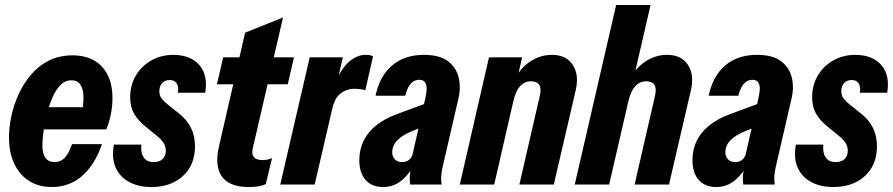

<svg xmlns="http://www.w3.org/2000/svg" viewBox="-20 -740 3581 770"><path d="M188 10Q135 10 96.5 -14.5Q58 -39 37 -84Q16 -129 16 -189Q16 -227 25 -271.5Q34 -316 53.5 -359.5Q73 -403 103 -439Q133 -475 175 -496.5Q217 -518 271 -518Q322 -518 357.5 -497.5Q393 -477 412 -439Q431 -401 431 -346Q431 -312 424 -279Q417 -246 406 -221H102L121 -310H339L305 -271Q310 -290 313 -315Q316 -340 314 -363.5Q312 -387 301 -402.5Q290 -418 267 -418Q240 -418 220.5 -397Q201 -376 187.5 -342.5Q174 -309 165.5 -273Q157 -237 153.5 -206Q150 -175 150 -158Q150 -123 162.5 -106.5Q175 -90 199 -90Q223 -90 239 -106.5Q255 -123 269 -162H389Q361 -80 310 -35Q259 10 188 10Z M587 10Q534 10 496.5 -11Q459 -32 443 -70Q427 -108 437 -160H547Q545 -143 548.5 -127Q552 -111 563.5 -100.5Q575 -90 596 -90Q620 -90 632.5 -102.5Q645 -115 645 -135Q645 -153 635.5 -167.5Q626 -182 607 -197L564 -232Q532 -258 517 -285.5Q502 -313 502 -350Q502 -398 524.5 -436.5Q547 -475 586.5 -497.5Q626 -520 676 -520Q719 -520 750.5 -502.5Q782 -485 796.5 -451.5Q811 -418 803 -368H693Q696 -382 693.5 -393.5Q691 -405 683 -412Q675 -419 660 -419Q641 -419 630 -406.5Q619 -394 619 -374Q619 -360 625.5 -349Q632 -338 649 -324L700 -283Q730 -259 746 -227Q762 -195 762 -153Q762 -104 740.5 -67.5Q719 -31 679.5 -10.5Q640 10 587 10Z M977 10Q900 10 870 -32Q840 -74 858 -152L963 -609L1115 -670L993 -142Q989 -120 999 -109Q1009 -98 1034 -98Q1044 -98 1052.5 -100Q1061 -102 1071 -106L1046 -2Q1035 4 1017.5 7Q1000 10 977 10ZM850 -402 875 -510H1159L1134 -402Z M1104 0 1222 -510H1355L1326 -384H1331L1242 0ZM1311 -298 1316 -390Q1345 -461 1377.5 -490.5Q1410 -520 1447 -520Q1454 -520 1461.5 -519Q1469 -518 1476 -514L1445 -378Q1438 -381 1424.5 -382.5Q1411 -384 1404 -384Q1370 -384 1345.5 -365Q1321 -346 1311 -298Z M1625 0Q1622 -20 1624 -40Q1626 -60 1630 -82L1626 -83L1687 -352Q1690 -366 1691 -381.5Q1692 -397 1685.5 -408.5Q1679 -420 1661 -420Q1641 -420 1627 -404Q1613 -388 1605 -356H1486Q1503 -436 1553 -478Q1603 -520 1680 -520Q1743 -520 1776.5 -494.5Q1810 -469 1819.5 -428.5Q1829 -388 1818 -343L1755 -70Q1751 -52 1749.5 -35.5Q1748 -19 1751 0ZM1516 10Q1471 10 1446 -18.5Q1421 -47 1421 -98Q1421 -140 1438 -175Q1455 -210 1488.5 -237Q1522 -264 1571 -282L1720 -337L1697 -240L1635 -215Q1595 -199 1574 -178Q1553 -157 1553 -129Q1553 -112 1563.5 -101Q1574 -90 1593 -90Q1610 -90 1621 -99.5Q1632 -109 1636 -125L1632 -64Q1610 -29 1581.5 -9.5Q1553 10 1516 10Z M1824 0 1941 -510H2074L2052 -414H2057L1962 0ZM2063 0 2144 -352Q2152 -384 2143 -399Q2134 -414 2109 -414Q2084 -414 2066 -394.5Q2048 -375 2039 -335L2037 -409Q2062 -463 2103.5 -491.5Q2145 -520 2194 -520Q2250 -520 2276.5 -480.5Q2303 -441 2289 -379L2201 0Z M2285 0 2451 -720H2589L2423 0ZM2525 0 2606 -352Q2614 -384 2605 -399Q2596 -414 2571 -414Q2546 -414 2528 -394.5Q2510 -375 2500 -334L2498 -408Q2524 -463 2565.5 -491.5Q2607 -520 2656 -520Q2712 -520 2738.5 -480.5Q2765 -441 2751 -379L2663 0Z M2961 0Q2958 -20 2960 -40Q2962 -60 2966 -82L2962 -83L3023 -352Q3026 -366 3027 -381.5Q3028 -397 3021.5 -408.5Q3015 -420 2997 -420Q2977 -420 2963 -404Q2949 -388 2941 -356H2822Q2839 -436 2889 -478Q2939 -520 3016 -520Q3079 -520 3112.5 -494.5Q3146 -469 3155.5 -428.5Q3165 -388 3154 -343L3091 -70Q3087 -52 3085.5 -35.5Q3084 -19 3087 0ZM2852 10Q2807 10 2782 -18.5Q2757 -47 2757 -98Q2757 -140 2774 -175Q2791 -210 2824.5 -237Q2858 -264 2907 -282L3056 -337L3033 -240L2971 -215Q2931 -199 2910 -178Q2889 -157 2889 -129Q2889 -112 2899.5 -101Q2910 -90 2929 -90Q2946 -90 2957 -99.5Q2968 -109 2972 -125L2968 -64Q2946 -29 2917.5 -9.5Q2889 10 2852 10Z M3322 10Q3269 10 3231.5 -11Q3194 -32 3178 -70Q3162 -108 3172 -160H3282Q3280 -143 3283.5 -127Q3287 -111 3298.5 -100.5Q3310 -90 3331 -90Q3355 -90 3367.5 -102.5Q3380 -115 3380 -135Q3380 -153 3370.5 -167.5Q3361 -182 3342 -197L3299 -232Q3267 -258 3252 -285.5Q3237 -313 3237 -350Q3237 -398 3259.5 -436.5Q3282 -475 3321.5 -497.5Q3361 -520 3411 -520Q3454 -520 3485.5 -502.5Q3517 -485 3531.5 -451.5Q3546 -418 3538 -368H3428Q3431 -382 3428.5 -393.5Q3426 -405 3418 -412Q3410 -419 3395 -419Q3376 -419 3365 -406.5Q3354 -394 3354 -374Q3354 -360 3360.5 -349Q3367 -338 3384 -324L3435 -283Q3465 -259 3481 -227Q3497 -195 3497 -153Q3497 -104 3475.5 -67.5Q3454 -31 3414.5 -10.5Q3375 10 3322 10Z"/></svg>

Font: Instrument Sans Condensed
Style: Bold Italic
Weight: 700
Width: 3
Italic angle: -13°
Designer: Rodrigo Fuenzalida
Foundry: fragTYPE
Version: Version 1.000;gftools[0.9.28]